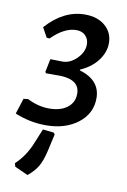

<svg xmlns="http://www.w3.org/2000/svg" viewBox="-83 -517 519 787"><g transform="rotate(10 176.0 -123.5)"><path d="M126 7Q60 7 -3 -19L18 -84L37 -86Q82 -63 128 -63Q175 -63 203 -84.5Q231 -106 231 -142Q231 -200 151 -203H90L87 -209L98 -263L146 -262Q179 -261 207 -288.5Q235 -316 235 -348Q235 -370 221 -384.5Q207 -399 183 -399Q133 -399 80 -346L68 -347L46 -387Q118 -468 207 -468Q259 -468 291 -440.5Q323 -413 323 -369Q323 -331 297 -296.5Q271 -262 225 -242V-239Q312 -213 312 -138Q312 -74 259.5 -33.5Q207 7 126 7ZM88 221 33 196 29 182Q70 144 93 87L118 26L164 31L169 38L153 109Q143 152 129 175.5Q115 199 88 221Z"/></g></svg>

Font: Alegreya Sans SC Medium
Style: Italic
Weight: 500
Italic angle: -7°
Designer: Juan Pablo del Peral
Foundry: Huerta Tipografica
Version: Version 2.007